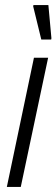

<svg xmlns="http://www.w3.org/2000/svg" viewBox="-20 -738 223 758"><path d="M7 0 114 -510H170L62 0ZM143 -582 111 -713 112 -718H171L183 -587L182 -582Z"/></svg>

Font: Saira Condensed Light
Style: Italic
Weight: 300
Width: 3
Italic angle: -12°
Designer: Hector Gatti with collaboration of the Omnibus-Type team
Foundry: Omnibus-Type
Version: Version 1.101